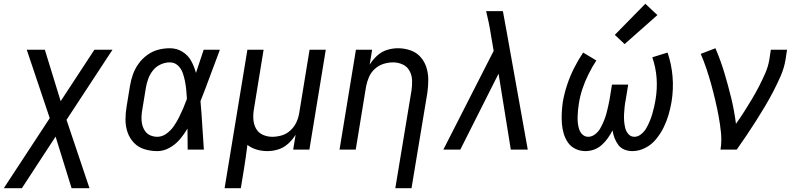

<svg xmlns="http://www.w3.org/2000/svg" viewBox="-50 -794 4246 1019"><path d="M-30 205H66L245 -69L330 205H425L303 -158L547 -530H451L272 -257L188 -530H92L214 -167Z M785 8Q818 8 849.5 -9.5Q881 -27 904 -54Q927 -81 945 -112Q945 -56 946 0H1032Q1027 -64 1023.5 -128.5Q1020 -193 1014 -257Q1041 -325 1066 -393.5Q1091 -462 1117 -530H1031Q1011 -470 990 -407Q981 -441 964.5 -471Q948 -501 918 -519.5Q888 -538 851 -538Q820 -538 789.5 -530Q759 -522 732 -502.5Q705 -483 685.5 -456Q666 -429 655.5 -399Q645 -369 640 -339L622 -229Q616 -194 616 -159Q616 -124 627 -92Q638 -60 661 -36Q684 -12 717 -2Q750 8 785 8ZM785 -68Q765 -68 747 -76Q729 -84 718.5 -100.5Q708 -117 704 -136Q700 -155 701 -175.5Q702 -196 706 -217L724 -327Q728 -351 736.5 -375Q745 -399 761.5 -420Q778 -441 802.5 -452Q827 -463 851 -463Q876 -463 893.5 -447Q911 -431 919 -409Q927 -387 931.5 -364Q936 -341 938.5 -317Q941 -293 942 -269Q933 -244 922.5 -219.5Q912 -195 900 -171Q888 -147 872.5 -124.5Q857 -102 834 -85Q811 -68 785 -68Z M1142 205H1228L1245 102Q1250 71 1254.5 39Q1259 7 1263 -25Q1285 -8 1312.5 0Q1340 8 1369 8Q1398 8 1427 -1Q1456 -10 1479.5 -31.5Q1503 -53 1519 -79L1506 0H1592L1679 -530H1593L1538 -194Q1534 -169 1523 -145Q1512 -121 1491.5 -102Q1471 -83 1445.5 -75.5Q1420 -68 1395 -68Q1368 -68 1344 -79Q1320 -90 1308 -113Q1296 -136 1294.5 -163Q1293 -190 1298 -217L1349 -530H1263Z M2048 205H2134L2218 -301Q2223 -336 2223 -370.5Q2223 -405 2213 -436.5Q2203 -468 2181.5 -492Q2160 -516 2128 -527Q2096 -538 2062 -538Q2033 -538 2004 -529Q1975 -520 1951.5 -498.5Q1928 -477 1912 -451L1925 -530H1839L1752 0H1838L1893 -336Q1898 -361 1908.5 -385.5Q1919 -410 1939.5 -428.5Q1960 -447 1985.5 -455Q2011 -463 2036 -463Q2063 -463 2087 -452Q2111 -441 2123.5 -418Q2136 -395 2137 -368Q2138 -341 2134 -314Z M2303 0H2393L2596 -403L2661 0H2751L2640 -620L2619 -735H2530Q2538 -703 2544.5 -671Q2551 -639 2556 -606L2570 -524Z M3057 8Q3080 8 3102.5 0Q3125 -8 3143.5 -24.5Q3162 -41 3176 -61Q3190 -81 3201 -102Q3204 -81 3211.5 -61.5Q3219 -42 3231.5 -25Q3244 -8 3264 0Q3284 8 3306 8Q3341 8 3374.5 -9Q3408 -26 3432 -55.5Q3456 -85 3472 -117.5Q3488 -150 3498 -184Q3508 -218 3514 -253Q3525 -321 3519.5 -387Q3514 -453 3493 -515L3412 -490Q3449 -383 3429 -264Q3426 -245 3421.5 -226Q3417 -207 3411.5 -188Q3406 -169 3398 -150Q3390 -131 3380 -113.5Q3370 -96 3353 -82Q3336 -68 3317 -68Q3298 -68 3285.5 -82Q3273 -96 3268.5 -114Q3264 -132 3262.5 -150.5Q3261 -169 3262 -188Q3263 -207 3265 -226.5Q3267 -246 3271 -265L3284 -345H3198L3185 -265Q3181 -246 3177 -226.5Q3173 -207 3167.5 -188Q3162 -169 3154 -150Q3146 -131 3136 -113Q3126 -95 3108.5 -81.5Q3091 -68 3072 -68Q3055 -68 3042.5 -79Q3030 -90 3024.5 -106Q3019 -122 3017 -139Q3015 -156 3015.5 -173Q3016 -190 3017.5 -207.5Q3019 -225 3022 -243Q3028 -283 3041 -322Q3054 -361 3073 -399.5Q3092 -438 3115 -473L3045 -515Q3018 -475 2996.5 -432Q2975 -389 2960 -344Q2945 -299 2937 -253Q2933 -225 2931.5 -196.5Q2930 -168 2932 -140Q2934 -112 2941.5 -86Q2949 -60 2964 -38Q2979 -16 3004 -4Q3029 8 3057 8ZM3265 -560 3439 -714 3375 -774 3213 -609Z M3774 0H3860Q3887 -38 3912.5 -76Q3938 -114 3962.5 -152.5Q3987 -191 4010.5 -230.5Q4034 -270 4055 -310.5Q4076 -351 4094 -392.5Q4112 -434 4119 -477L4127 -530H4041L4033 -477Q4027 -441 4011.5 -405.5Q3996 -370 3978.5 -336Q3961 -302 3941 -268.5Q3921 -235 3900 -202Q3879 -169 3856 -137Q3847 -207 3830.5 -275Q3814 -343 3794 -409Q3774 -475 3747 -538L3669 -508Q3686 -469 3699.5 -428.5Q3713 -388 3724.5 -346.5Q3736 -305 3746 -262.5Q3756 -220 3764 -177Q3772 -134 3776.5 -89.5Q3781 -45 3774 0Z"/></svg>

Font: Iosevka Sparkle Oblique
Style: Regular
Weight: 400
Italic angle: -9°
Designer: Belleve Invis
Foundry: Belleve Invis
Version: Version 4.5.0; ttfautohint (v1.8.3)